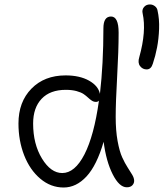

<svg xmlns="http://www.w3.org/2000/svg" viewBox="-20 -834 735 863"><path d="M639.2 -522Q621.1 -522 609.6 -536.9Q598.1 -551.8 606 -577.1Q638.7 -693.8 621.1 -773.9Q617.2 -790 627 -802Q636.7 -814 653.8 -814Q666 -814 676 -806.4Q686 -798.8 688 -787.1Q696.8 -748.5 695.1 -703.9Q693.4 -659.2 686 -620.8Q678.7 -582.5 667 -547.9Q659.2 -522 639.2 -522ZM266.1 8.8Q208 8.8 161.1 -30.8Q114.3 -70.3 88.6 -136Q63 -201.7 63 -278.8Q63 -376 121.3 -435.5Q179.7 -495.1 274.9 -495.1Q337.9 -495.1 379.9 -471.7Q421.9 -448.2 429.2 -412.1Q444.8 -547.9 444.8 -707Q444.8 -759.8 479 -759.8Q513.2 -759.8 513.2 -687Q513.2 -607.4 506.6 -490.7Q500 -374 500 -308.1Q500 -247.6 508.5 -200.4Q517.1 -153.3 529.3 -126.7Q541.5 -100.1 553.7 -81.3Q565.9 -62.5 574.5 -48.1Q583 -33.7 583 -21Q583 -9.8 574.7 -1Q566.4 7.8 549.8 7.8Q516.1 7.8 486.6 -50.5Q457 -108.9 445.8 -196.8Q415 -90.8 368.9 -41Q322.8 8.8 266.1 8.8ZM128.9 -278.8Q128.9 -186.5 168.7 -121.3Q208.5 -56.2 259.8 -56.2Q316.4 -56.2 359.6 -140.1Q402.8 -224.1 424.8 -381.8Q420.4 -376 411.1 -376Q401.4 -376 392.8 -381.6Q384.3 -387.2 375.7 -395.3Q367.2 -403.3 356 -411.1Q344.7 -418.9 324 -424.6Q303.2 -430.2 275.9 -430.2Q205.1 -430.2 167 -389.9Q128.9 -349.6 128.9 -278.8Z"/></svg>

Font: Shantell Sans Normal
Style: Regular
Weight: 300
Designer: Stephen Nixon, Anya Danilova, Shantell Martin
Foundry: Arrow Type
Version: Version 1.006;[559af2be0]